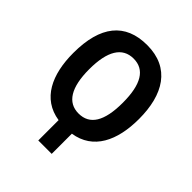

<svg xmlns="http://www.w3.org/2000/svg" viewBox="-203 -843 962 962"><g transform="rotate(45 278.0 -362.0)"><path d="M279 -724C124 -724 45 -626 45 -434C45 -282 99 -164 231 -144V0H326V-143C457 -163 512 -279 512 -433C512 -605 442 -724 279 -724ZM279 -628C357 -628 397 -564 397 -433C397 -301 357 -238 278 -238C200 -238 159 -304 159 -433C159 -561 199 -628 279 -628Z"/></g></svg>

Font: Noto Sans Display Condensed Medium
Style: Regular
Weight: 500
Width: 3
Designer: Monotype Design Team
Foundry: Monotype Imaging Inc.
Version: Version 1.900